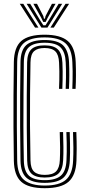

<svg xmlns="http://www.w3.org/2000/svg" viewBox="-20 -991 470 1019"><path d="M217.2 7.8Q131 7.8 93 -26.1Q55 -60 53.5 -138.2Q52 -233.2 51.5 -316.8Q51 -400.2 51.6 -483.6Q52.2 -567 53.5 -661.8Q54.8 -740.2 93.1 -773.5Q131.5 -806.8 216.5 -806.8Q301.2 -806.8 340 -773.2Q378.8 -739.8 381.8 -661.2Q382.5 -642.5 382.9 -625Q383.2 -607.5 383.1 -590.2Q383 -573 382.6 -555.4Q382.2 -537.8 381.2 -519.2H363.8Q364.8 -544 365.2 -567Q365.8 -590 365.5 -613.1Q365.2 -636.2 364 -660.8Q361 -732 326.5 -762.2Q292 -792.5 216.5 -792.5Q141 -792.5 106.6 -762.5Q72.2 -732.5 71.2 -661.2Q70.2 -578.5 69.6 -492.9Q69 -407.2 69.4 -318.9Q69.8 -230.5 71.2 -138.5Q72.5 -64.8 108.4 -35.5Q144.2 -6.2 217.2 -6.2Q295 -6.2 330 -37Q365 -67.8 368 -138.5Q369.8 -173 369.5 -209Q369.2 -245 367.5 -290H385.2Q387.2 -235.2 387 -201Q386.8 -166.8 385.8 -138.2Q382.8 -60.5 343.9 -26.4Q305 7.8 217.2 7.8ZM217.2 -20.5Q149.8 -20.5 119.9 -48Q90 -75.5 88.8 -138.5Q87.2 -236.5 86.8 -319.6Q86.2 -402.8 86.9 -484.8Q87.5 -566.8 88.8 -661.2Q89.5 -724.5 119.4 -751.5Q149.2 -778.5 216.5 -778.5Q286.8 -778.5 315.4 -749.8Q344 -721 346.5 -659.8Q347.2 -642.5 347.6 -626.2Q348 -610 347.9 -593.4Q347.8 -576.8 347.4 -558.6Q347 -540.5 346 -519.2H328.5Q330 -553.8 330.2 -578.6Q330.5 -603.5 330.1 -622.8Q329.8 -642 328.8 -659.5Q326.8 -713 302.2 -738.6Q277.8 -764.2 216.5 -764.2Q158.2 -764.2 132.8 -740.1Q107.2 -716 106.5 -660.8Q105.5 -577.5 104.8 -494Q104 -410.5 104.2 -322.9Q104.5 -235.2 106.5 -139Q107.5 -83.2 133.1 -59Q158.8 -34.8 217.2 -34.8Q275.5 -34.8 302.9 -58.6Q330.2 -82.5 332.8 -140Q334 -161.5 334.2 -184.9Q334.5 -208.2 334 -234.5Q333.5 -260.8 332.2 -290H350Q351.2 -255 351.6 -228.1Q352 -201.2 351.8 -179.9Q351.5 -158.5 350.5 -139.5Q347.8 -77.5 317.9 -49Q288 -20.5 217.2 -20.5ZM217.2 -48.8Q168.5 -48.8 146.9 -69.6Q125.2 -90.5 124.2 -139Q122.8 -229.2 122.1 -311.9Q121.5 -394.5 122 -479.2Q122.5 -564 124 -660.8Q125 -708.5 146.4 -729.4Q167.8 -750.2 216.5 -750.2Q265 -750.2 287 -728.9Q309 -707.5 311.2 -658.2Q312.2 -634.8 312.5 -612.1Q312.8 -589.5 312.2 -566.5Q311.8 -543.5 310.8 -519.2H293.2Q294.2 -544.5 294.8 -567.4Q295.2 -590.2 295 -612.5Q294.8 -634.8 293.5 -658.2Q291.8 -700.2 273.8 -718.2Q255.8 -736.2 216.5 -736.2Q179.5 -736.2 161 -719.5Q142.5 -702.8 141.8 -659.8Q140.2 -576.2 139.5 -494.2Q138.8 -412.2 139.2 -325.4Q139.8 -238.5 141.8 -140Q142.5 -97.2 160.9 -80Q179.2 -62.8 217.2 -62.8Q259 -62.8 277.4 -81.2Q295.8 -99.8 297.5 -141Q299.2 -174.5 299 -210.1Q298.8 -245.8 297 -290H314.8Q316.2 -245.8 316.6 -209.8Q317 -173.8 315.2 -141Q313 -91.8 290.5 -70.2Q268 -48.8 217.2 -48.8ZM84.8 -971H103.5L184 -844.5H166ZM121.2 -971H140.2L193.2 -882.8L210.2 -856.5H221.5L238.2 -882.8L291.2 -971H310.2L231.8 -844.5H199.8ZM157 -971H176.2L209.8 -906L213.2 -892H218.5L221.8 -906L255.8 -971H274.8L232.8 -896.2L222.2 -874.5H209.5L199 -896.2ZM328 -971H346.8L265.5 -844.5H247.5Z"/></svg>

Font: Big Shoulders Inline Text Thin Medium
Style: Regular
Weight: 500
Version: Version 2.002